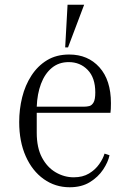

<svg xmlns="http://www.w3.org/2000/svg" viewBox="-20 -780 540 810"><path d="M274 10Q213 10 164.5 -24.5Q116 -59 88.5 -121Q61 -183 61 -265Q61 -319 73.5 -369.5Q86 -420 112.5 -461Q139 -502 178.5 -526Q218 -550 272 -550Q351 -550 399.5 -496Q448 -442 448 -345Q448 -332 447.5 -321Q447 -310 446 -304H135V-220Q135 -157 157 -115.5Q179 -74 215 -53Q251 -32 291 -32Q329 -32 355.5 -48Q382 -64 398.5 -87.5Q415 -111 421 -132L442 -125Q436 -96 415 -64.5Q394 -33 359 -11.5Q324 10 274 10ZM270 -518Q228 -518 198.5 -493.5Q169 -469 153 -426.5Q137 -384 135 -330H335Q346 -330 356.5 -332.5Q367 -335 374.5 -347.5Q382 -360 382 -390Q382 -452 350 -485Q318 -518 270 -518ZM255 -580 265 -760H335L267 -580Z"/></svg>

Font: Xanh Mono
Style: Regular
Weight: 400
Monospace: yes
Designer: Lam Bao, Duy Dao
Foundry: Yellow Type Foundry
Version: Version 3.101; ttfautohint (v1.8.3)